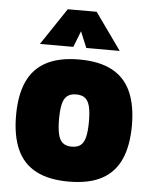

<svg xmlns="http://www.w3.org/2000/svg" viewBox="-53 -771 656 827"><g transform="rotate(5 275.0 -357.5)"><path d="M274.9 12.6Q188.4 12.6 132.9 -16.8Q77.3 -46.1 50.9 -105.1Q24.4 -164 24.4 -252.1Q24.4 -339.6 50.9 -398.1Q77.3 -456.5 132.9 -485.9Q188.4 -515.3 274.9 -515.3Q361.9 -515.3 417.1 -485.9Q472.4 -456.5 498.8 -398.1Q525.3 -339.6 525.3 -252.1Q525.3 -164 498.8 -105.1Q472.4 -46.1 417.1 -16.8Q361.9 12.6 274.9 12.6ZM274.9 -138.5Q300.2 -138.5 314.1 -150.3Q328 -162 333.7 -187.5Q339.5 -213 339.5 -252.1Q339.5 -292.3 333.7 -316.7Q328 -341.2 314.1 -352.7Q300.2 -364.3 274.9 -364.3Q250 -364.3 235.9 -352.7Q221.7 -341.2 216 -316.5Q210.2 -291.7 210.2 -252.1Q210.2 -213 216 -187.5Q221.7 -162 235.9 -150.3Q250 -138.5 274.9 -138.5ZM99.9 -567.3 206.5 -726.6H331.4L445 -567.3H300.5L271.6 -637L244.4 -567.3Z"/></g></svg>

Font: Titillium Web SemiBold
Style: Regular
Weight: 600
Designer: Mohamed Gaber, Accademia di Belle Arti di Urbino
Foundry: Kief Type Foundry, Accademia di Belle Arti di Urbino
Version: Version 3.000; ttfautohint (v1.8.4)